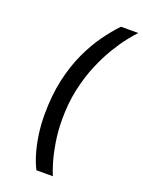

<svg xmlns="http://www.w3.org/2000/svg" viewBox="-157 -784 736 987"><g transform="rotate(20 211.0 -291.0)"><path d="M172 130Q156.5 101.5 143 57.5Q129.5 13.5 121.2 -40.8Q113 -95 113 -154.5Q113 -258.5 132 -344Q151 -429.5 182.8 -498.2Q214.5 -567 252.5 -620Q290.5 -673 328 -712H422.5Q405.5 -694.5 379 -661Q352.5 -627.5 322.8 -578.5Q293 -529.5 266.5 -466.5Q240 -403.5 223.2 -327.5Q206.5 -251.5 206.5 -163.5Q206.5 -94.5 216.8 -34.2Q227 26 240.2 69.2Q253.5 112.5 262 130Z"/></g></svg>

Font: Overpass Medium
Style: Italic
Weight: 500
Italic angle: -10°
Designer: Delve Withrington, Dave Bailey, Thomas Jockin
Foundry: Delve Fonts LLC
Version: Version 4.000